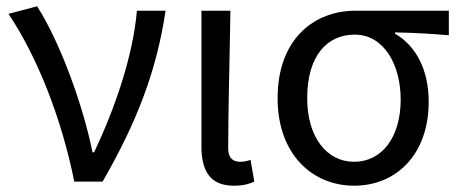

<svg xmlns="http://www.w3.org/2000/svg" viewBox="-20 -577 1459 610"><path d="M216 0H306C416 -191 478 -354 506 -543H415C402 -396 345 -233 279 -93H274C244 -241 173 -439 98 -557L7 -533C100 -394 176 -199 216 0Z M723 13C754 13 773 7 788 0L776 -69C764 -65 753 -63 743 -63C720 -63 705 -75 705 -106C705 -237 710 -396 712 -543H620V-112C620 -32 649 13 723 13Z M1105 13C1238 13 1342 -85 1342 -254C1342 -356 1301 -432 1235 -470V-474C1295 -473 1345 -470 1406 -465V-543H1109C981 -543 862 -456 862 -265C862 -86 973 13 1105 13ZM1105 -63C1019 -63 956 -140 956 -265C956 -402 1021 -467 1107 -467C1200 -467 1253 -371 1253 -261C1253 -139 1192 -63 1105 -63Z"/></svg>

Font: Source Han Sans JP
Style: Regular
Weight: 400
Designer: Ryoko NISHIZUKA 西塚涼子 (kana, bopomofo & ideographs); Paul D. Hunt (Latin, Greek & Cyrillic); Sandoll Communications 산돌커뮤니
Foundry: Adobe
Version: Version 2.004;hotconv 1.0.118;makeotfexe 2.5.65603